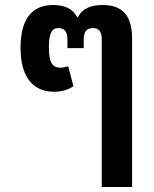

<svg xmlns="http://www.w3.org/2000/svg" viewBox="-20 -549 616 766"><path d="M386 197H507V-397C507 -501 454 -529 389 -529C341 -529 307 -514 291 -480H288C272 -514 237 -529 192 -529C114 -529 62 -481 62 -359C62 -243 110 -183 196 -183C229 -183 254 -192 273 -205L252 -285C242 -281 230 -279 221 -279C190 -279 175 -298 175 -360C175 -417 187 -437 213 -437C236 -437 249 -424 249 -391V-357H314V-391C314 -424 327 -437 351 -437C374 -437 386 -424 386 -391Z"/></svg>

Font: Noto Sans Thai UI SemiCondensed Semi
Style: Regular
Weight: 600
Width: 4
Designer: Monotype Design Team
Foundry: Monotype Imaging Inc.
Version: Version 1.901